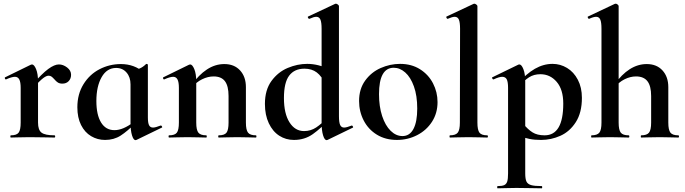

<svg xmlns="http://www.w3.org/2000/svg" viewBox="-20 -745 3712 1040"><path d="M299 -396Q322 -396 343.5 -379.5Q365 -363 365 -340Q365 -319 352 -305.5Q339 -292 318 -292Q303 -292 293.5 -298Q284 -304 274 -316Q265 -326 258.5 -330.5Q252 -335 243 -335Q232 -335 215.5 -323Q199 -311 161 -271L153 -284Q208 -347 241.5 -371.5Q275 -396 299 -396ZM39 -12Q70 -12 81 -26.5Q92 -41 92 -81V-269Q92 -300 84.5 -314.5Q77 -329 61 -329Q44 -329 13 -315H11Q8 -315 6.5 -320Q5 -325 7 -326L146 -394Q152 -396 153 -396Q165 -396 175.5 -370.5Q186 -345 186 -303V-81Q186 -41 205 -26.5Q224 -12 275 -12Q279 -12 279 -6Q279 0 275 0Q240 0 220 -1L139 -2L80 -1Q65 0 39 0Q36 0 36 -6Q36 -12 39 -12Z M399 -164Q399 -235 432 -288.5Q465 -342 519 -370Q573 -398 635 -398Q708 -398 760 -352L687 -288Q687 -327 665.5 -352Q644 -377 609 -377Q559 -377 530.5 -327Q502 -277 502 -198Q502 -123 527.5 -81.5Q553 -40 600 -40Q647 -40 704 -84L712 -77Q670 -34 633.5 -10.5Q597 13 549 13Q508 13 473.5 -7.5Q439 -28 419 -68Q399 -108 399 -164ZM687 -82V-359Q720 -367 737.5 -374.5Q755 -382 771 -398Q772 -399 774 -399Q776 -399 778.5 -397.5Q781 -396 781 -394V-109Q781 -79 787.5 -66.5Q794 -54 809 -54Q822 -54 850 -65H852Q855 -65 857.5 -60Q860 -55 857 -54L719 13Q717 14 714 14Q703 14 695 -12Q687 -38 687 -82Z M1165 -12Q1196 -12 1207 -26.5Q1218 -41 1218 -81V-225Q1218 -279 1198.5 -305Q1179 -331 1137 -331Q1106 -331 1074.5 -315.5Q1043 -300 1025 -275L1020 -287Q1056 -339 1100.5 -368.5Q1145 -398 1195 -398Q1249 -398 1280.5 -363.5Q1312 -329 1312 -273V-81Q1312 -41 1323.5 -26.5Q1335 -12 1366 -12Q1369 -12 1369 -6Q1369 0 1366 0Q1340 0 1325 -1L1265 -2L1207 -1Q1191 0 1165 0Q1162 0 1162 -6Q1162 -12 1165 -12ZM896 -12Q927 -12 938 -26.5Q949 -41 949 -81V-269Q949 -300 941.5 -314.5Q934 -329 918 -329Q901 -329 870 -315H868Q865 -315 863.5 -320Q862 -325 864 -326L1003 -394Q1009 -396 1010 -396Q1022 -396 1032.5 -370.5Q1043 -345 1043 -303V-81Q1043 -41 1054.5 -26.5Q1066 -12 1097 -12Q1100 -12 1100 -6Q1100 0 1097 0Q1071 0 1056 -1L996 -2L937 -1Q922 0 896 0Q893 0 893 -6Q893 -12 896 -12Z M1415 -182Q1415 -258 1450.5 -306.5Q1486 -355 1538.5 -377Q1591 -399 1644 -399Q1705 -399 1767 -368L1744 -287Q1723 -332 1696 -352.5Q1669 -373 1629 -373Q1575 -373 1546.5 -335.5Q1518 -298 1518 -214Q1518 -130 1548 -82.5Q1578 -35 1627 -35Q1663 -35 1692.5 -54.5Q1722 -74 1755 -110L1765 -101Q1719 -50 1674.5 -18.5Q1630 13 1572 13Q1528 13 1492.5 -10Q1457 -33 1436 -77.5Q1415 -122 1415 -182ZM1844 -54Q1857 -54 1885 -65H1886Q1889 -65 1891.5 -60Q1894 -55 1892 -54L1754 13L1749 14Q1738 14 1730 -12Q1722 -38 1722 -82V-589Q1722 -624 1715.5 -639Q1709 -654 1693 -654Q1680 -654 1656 -643H1655Q1651 -643 1648.5 -648.5Q1646 -654 1648 -655L1795 -724L1799 -725Q1804 -725 1810 -720.5Q1816 -716 1816 -712V-116Q1816 -82 1822.5 -68Q1829 -54 1844 -54Z M1925 -198Q1925 -263 1958 -308.5Q1991 -354 2042 -376.5Q2093 -399 2147 -399Q2209 -399 2255 -370Q2301 -341 2325.5 -293.5Q2350 -246 2350 -192Q2350 -132 2320 -85.5Q2290 -39 2239.5 -13Q2189 13 2130 13Q2068 13 2021.5 -15.5Q1975 -44 1950 -92.5Q1925 -141 1925 -198ZM2240 -157Q2240 -227 2222 -277Q2204 -327 2175 -352.5Q2146 -378 2113 -378Q2033 -378 2033 -235Q2033 -168 2050 -116.5Q2067 -65 2096 -36.5Q2125 -8 2160 -8Q2199 -8 2219.5 -46.5Q2240 -85 2240 -157Z M2417 -12Q2448 -12 2459.5 -26.5Q2471 -41 2471 -81L2472 -589Q2472 -624 2465.5 -639Q2459 -654 2443 -654Q2430 -654 2405 -643H2404Q2401 -643 2398.5 -648.5Q2396 -654 2398 -655L2545 -724L2549 -725Q2554 -725 2560 -720.5Q2566 -716 2566 -712V-81Q2566 -41 2577 -26.5Q2588 -12 2619 -12Q2623 -12 2623 -6Q2623 0 2619 0Q2594 0 2579 -1L2518 -2L2458 -1Q2443 0 2417 0Q2415 0 2415 -6Q2415 -12 2417 -12Z M2676 263Q2700 263 2711.5 257.5Q2723 252 2727.5 238Q2732 224 2732 194V-269Q2732 -301 2725 -315Q2718 -329 2700 -329Q2684 -329 2654 -315H2652Q2649 -315 2646.5 -320Q2644 -325 2646 -326L2788 -395Q2790 -396 2793 -396Q2805 -396 2815 -370.5Q2825 -345 2825 -303V194Q2825 224 2831.5 238Q2838 252 2856.5 257.5Q2875 263 2914 263Q2917 263 2917 269Q2917 275 2914 275Q2877 275 2856 274L2777 273L2718 274Q2703 275 2676 275Q2673 275 2673 269Q2673 263 2676 263ZM2779 -12 2814 -75Q2839 -44 2864.5 -28Q2890 -12 2930 -12Q3031 -12 3031 -184Q3031 -260 2995.5 -301.5Q2960 -343 2907 -343Q2872 -343 2846 -326.5Q2820 -310 2790 -276L2780 -288Q2831 -346 2877.5 -372.5Q2924 -399 2973 -399Q3015 -399 3051.5 -377Q3088 -355 3110 -313Q3132 -271 3132 -215Q3132 -135 3099 -83.5Q3066 -32 3015.5 -9.5Q2965 13 2911 13Q2875 13 2848 7.5Q2821 2 2779 -12Z M3184 -12Q3215 -12 3226.5 -26.5Q3238 -41 3238 -81V-589Q3238 -624 3231.5 -639Q3225 -654 3209 -654Q3195 -654 3171 -643H3170Q3167 -643 3164.5 -648.5Q3162 -654 3164 -655L3310 -724L3315 -725Q3320 -725 3325.5 -720.5Q3331 -716 3331 -712V-81Q3331 -41 3342.5 -26.5Q3354 -12 3385 -12Q3389 -12 3389 -6Q3389 0 3385 0Q3359 0 3343 -1L3285 -2L3225 -1Q3210 0 3184 0Q3182 0 3182 -6Q3182 -12 3184 -12ZM3453 -12Q3484 -12 3495.5 -26.5Q3507 -41 3507 -81V-225Q3507 -279 3487 -305Q3467 -331 3425 -331Q3394 -331 3363 -315.5Q3332 -300 3314 -275L3308 -287Q3387 -398 3483 -398Q3537 -398 3568.5 -363.5Q3600 -329 3600 -273V-81Q3600 -41 3611.5 -26.5Q3623 -12 3654 -12Q3658 -12 3658 -6Q3658 0 3654 0Q3628 0 3612 -1L3554 -2L3494 -1Q3479 0 3453 0Q3451 0 3451 -6Q3451 -12 3453 -12Z"/></svg>

Font: Cormorant Infant
Style: Bold
Weight: 700
Designer: Christian Thalmann (Catharsis Fonts)
Foundry: Catharsis Fonts
Version: Version 4.000